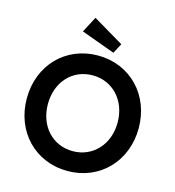

<svg xmlns="http://www.w3.org/2000/svg" viewBox="-132 -1039 1057 1160"><g transform="rotate(15 396.0 -459.0)"><path d="M396 10C598 10 746 -144 746 -351C746 -558 598 -712 396 -712C194 -712 46 -559 46 -351C46 -143 194 10 396 10ZM178 -351C178 -489 269 -588 396 -588C522 -588 614 -488 614 -351C614 -214 522 -114 396 -114C269 -114 178 -213 178 -351ZM269 -829 480 -752 513 -814 321 -928Z"/></g></svg>

Font: Easer Grotesk Medium
Style: Regular
Weight: 500
Designer: Boardeaser, Bonnie Shaver-Troup, Thomas Jockin
Foundry: Lexend
Version: Version 1.001;Glyphs 3.1.2 (3151)